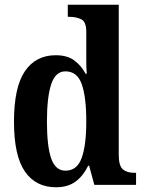

<svg xmlns="http://www.w3.org/2000/svg" viewBox="-20 -780 608 810"><path d="M216 10Q131 10 85 -56.5Q39 -123 39 -267Q39 -412 85 -479.5Q131 -547 215 -547Q264 -547 293.5 -525Q323 -503 341 -469H346Q344 -492 344 -521.5Q344 -551 344 -580V-646Q344 -688 323 -698.5Q302 -709 273 -709H266V-760H481V-126Q481 -81 498 -66Q515 -51 546 -51H554V0H378L356 -81H352Q332 -39 299.5 -14.5Q267 10 216 10ZM256 -60Q305 -60 324.5 -113.5Q344 -167 344 -268Q344 -370 325 -424.5Q306 -479 256 -479Q214 -479 196 -424.5Q178 -370 178 -267Q178 -163 196 -111.5Q214 -60 256 -60Z"/></svg>

Font: Noto Serif Hebrew Condensed
Style: Bold
Weight: 700
Width: 3
Designer: Monotype Design Team
Foundry: Monotype Imaging Inc.
Version: Version 2.004; ttfautohint (v1.8.4.7-5d5b)